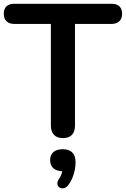

<svg xmlns="http://www.w3.org/2000/svg" viewBox="-23 -725 668 1019"><path d="M311 8Q280 8 263.5 -9.5Q247 -27 247 -58V-598H52Q26 -598 11.5 -612.5Q-3 -627 -3 -652Q-3 -678 11.5 -691.5Q26 -705 52 -705H570Q596 -705 610.5 -691.5Q625 -678 625 -652Q625 -627 610.5 -612.5Q596 -598 570 -598H375V-58Q375 -27 359 -9.5Q343 8 311 8ZM337 260Q327 272 314.5 274Q302 276 292.5 269.5Q283 263 281.5 251.5Q280 240 290 225Q300 211 305 193.5Q310 176 310 163L313 184Q279 184 261 168.5Q243 153 243 125Q243 97 260.5 82Q278 67 310 67Q343 67 360.5 84Q378 101 378 136Q378 157 373.5 179Q369 201 360 222Q351 243 337 260Z"/></svg>

Font: Nunito ExtraLight
Style: Bold
Weight: 700
Version: Version 3.602